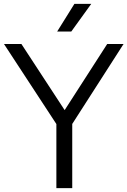

<svg xmlns="http://www.w3.org/2000/svg" viewBox="-36 -966 654 986"><path d="M253.5 0V-329L-15.5 -740H74L296 -400.5L514.5 -740H598.5L335 -329.5V0ZM257.5 -804 346 -946H432.5L330 -804Z"/></svg>

Font: Encode Sans
Style: Regular
Weight: 400
Designer: Multiple Designers
Foundry: Impallari Type
Version: Version 3.002; ttfautohint (v1.8.3) -l 8 -r 50 -G 200 -x 14 